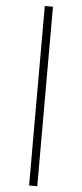

<svg xmlns="http://www.w3.org/2000/svg" viewBox="-67 -831 478 1123"><g transform="rotate(5 172.0 -269.0)"><path d="M197 258V-796H149V258Z"/></g></svg>

Font: Perun ExtraLight
Style: Regular
Weight: 200
Foundry: Copyright (c) Stefan Peev, Context Ltd, 2016
Version: Version 1.089